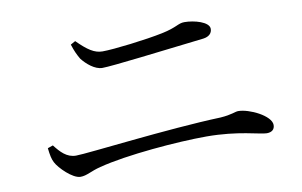

<svg xmlns="http://www.w3.org/2000/svg" viewBox="-59 -712 1117 709"><g transform="rotate(-10 500.0 -357.5)"><path d="M726 -533C748 -536 759 -548 759 -564C759 -590 704 -605 667 -605C643 -605 637 -591 579 -579C517 -566 394 -551 351 -551C321 -551 296 -568 258 -606L240 -596C248 -571 255 -556 265 -539C282 -517 312 -491 340 -491C376 -491 562 -514 726 -533ZM90 -234C93 -208 96 -192 103 -179C114 -157 161 -109 191 -109C215 -109 232 -123 269 -132C372 -159 566 -175 674 -175C793 -175 871 -148 896 -148C915 -148 926 -157 926 -174C926 -209 847 -247 806 -247C794 -247 781 -238 738 -235C538 -228 232 -189 188 -189C153 -189 131 -214 110 -241Z"/></g></svg>

Font: Noto Serif CJK TC
Style: Regular
Weight: 400
Designer: Ryoko NISHIZUKA 西塚涼子 (kana & ideographs); Frank Grießhammer (Latin, Greek & Cyrillic); Wenlong ZHANG 张文龙 (bopomofo); San
Foundry: Adobe
Version: Version 2.001;hotconv 1.1.0;makeotfexe 2.6.0